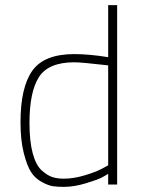

<svg xmlns="http://www.w3.org/2000/svg" viewBox="-20 -720 578 749"><path d="M437 -700V0H402V-42Q393 -36 377 -27.5Q361 -19 315 -5Q269 9 229 9Q205 9 187 6.5Q169 4 143 -10Q117 -24 101 -49Q85 -74 72.5 -124Q60 -174 60 -243Q60 -379 106 -444Q152 -509 270 -509Q327 -509 402 -497V-700ZM229 -23Q267 -23 310.5 -36Q354 -49 378 -62L402 -75V-465Q298 -477 270 -477Q169 -477 132 -419.5Q95 -362 95 -240Q95 -169 107.5 -122.5Q120 -76 142 -56Q164 -36 183.5 -29.5Q203 -23 229 -23Z"/></svg>

Font: TitilliumText22L Th
Style: Thin
Weight: 100
Designer: Campivisivi
Foundry: Campivisivi
Version: 1.000